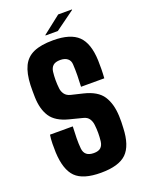

<svg xmlns="http://www.w3.org/2000/svg" viewBox="-173 -1024 850 1117"><g transform="rotate(-20 252.0 -465.5)"><path d="M253 10Q143 10 96.5 -36.5Q50 -83 45 -191Q44 -215 44.5 -245.5Q45 -276 49 -300H190Q188 -263 187.5 -227.5Q187 -192 190 -163Q195 -112 253 -112Q282 -112 296 -125Q310 -138 313 -163Q319 -214 313 -264Q311 -285 300 -302Q289 -319 265 -325L183 -346Q105 -366 74 -413Q43 -460 41 -535Q40 -575 41 -610Q44 -682 65.5 -726Q87 -770 132.5 -790Q178 -810 253 -810Q360 -810 408 -763.5Q456 -717 460 -610Q461 -588 460.5 -557Q460 -526 458 -500H314Q316 -535 316.5 -569.5Q317 -604 315 -638Q314 -662 297.5 -675Q281 -688 253 -688Q223 -688 208.5 -675Q194 -662 191 -638Q185 -587 191 -535Q193 -515 205 -498.5Q217 -482 242 -476L313 -459Q397 -439 429 -390Q461 -341 464 -264Q465 -247 464.5 -227.5Q464 -208 463 -191Q459 -83 411.5 -36.5Q364 10 253 10ZM222 -851V-854L333 -941H418V-938L298 -851Z"/></g></svg>

Font: Big Shoulders Display Black
Style: Regular
Weight: 900
Designer: Patric King
Foundry: XO Type Co
Version: Version 1.000; ttfautohint (v1.8.2)